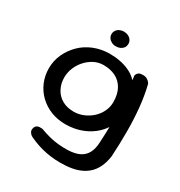

<svg xmlns="http://www.w3.org/2000/svg" viewBox="-199 -796 1077 1147"><g transform="rotate(30 339.5 -222.5)"><path d="M416 211Q346 215 284 202.5Q222 190 168 164Q168 164 162 161Q156 158 149.5 151.5Q143 145 139.5 135.5Q136 126 140 113Q144 101 152.5 95.5Q161 90 170 89.5Q179 89 185 89.5Q191 90 191 90Q226 103 257.5 111Q289 119 321 122Q353 125 387 124Q434 122 464.5 107Q495 92 510.5 62.5Q526 33 528 -10Q532 -78 532.5 -137.5Q533 -197 530 -251Q527 -305 521 -356.5Q515 -408 507 -460Q507 -460 509.5 -467.5Q512 -475 520.5 -482Q529 -489 548 -489Q567 -490 579.5 -482.5Q592 -475 597.5 -467Q603 -459 603 -459Q621 -385 628.5 -307Q636 -229 636 -146.5Q636 -64 631 24Q619 114 565.5 160Q512 206 416 211ZM297 -2Q240 -2 194 -20.5Q148 -39 114 -72Q80 -105 61.5 -149Q43 -193 43 -243Q43 -296 64.5 -342.5Q86 -389 122.5 -424.5Q159 -460 208 -479.5Q257 -499 313 -500Q393 -500 450.5 -473.5Q508 -447 540 -391.5Q572 -336 572 -250Q572 -200 552 -155.5Q532 -111 496 -77Q460 -43 409.5 -23Q359 -3 297 -2ZM300 -92Q335 -92 367 -105.5Q399 -119 424 -142Q449 -165 463.5 -195.5Q478 -226 478 -259Q478 -315 457 -351.5Q436 -388 400.5 -405.5Q365 -423 318 -423Q283 -423 253 -407.5Q223 -392 199.5 -366Q176 -340 163 -307.5Q150 -275 150 -242Q150 -199 168.5 -164.5Q187 -130 220.5 -111Q254 -92 300 -92ZM323 -556Q307 -556 293.5 -563Q280 -570 272.5 -581.5Q265 -593 265 -607Q265 -621 272.5 -632.5Q280 -644 293.5 -650.5Q307 -657 323 -657Q339 -657 352.5 -650.5Q366 -644 374 -632.5Q382 -621 382 -607Q382 -590 374 -579Q366 -568 353 -562Q340 -556 323 -556Z"/></g></svg>

Font: Sour Gummy
Style: Regular
Weight: 400
Designer: Stefie Justprince
Foundry: Eifetstype
Version: Version 1.000